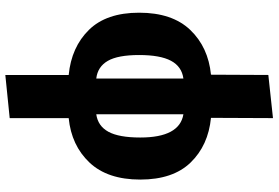

<svg xmlns="http://www.w3.org/2000/svg" viewBox="-178 -620 1020 703"><g transform="rotate(-90 331.5 -268.0)"><path d="M410 -5 409 205 251 222 252 -5Q151 -15 88.5 -79.5Q26 -144 26 -264Q26 -384 88.5 -450Q151 -516 251 -526V-742L409 -758V-526Q511 -516 574 -452Q637 -388 637 -268Q637 -147 574 -81Q511 -15 410 -5ZM482 -268Q482 -346 460.5 -383Q439 -420 396 -425V-106Q440 -112 461 -151.5Q482 -191 482 -268ZM265 -106V-425Q222 -419 201 -380.5Q180 -342 180 -264Q180 -120 265 -106Z"/></g></svg>

Font: Fira Sans BGR
Style: Bold
Weight: 700
Designer: bBox Type GmbH & Carrois Corporate GbR & Edenspiekermann AG
Foundry: bBox Type GmbH & Carrois Corporate GbR & Edenspiekermann AG
Version: Version 4.301